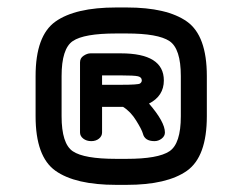

<svg xmlns="http://www.w3.org/2000/svg" viewBox="-20 -570 655 519"><path d="M293.9 -140.6H322.3Q407.2 -140.6 438 -161.1Q468.8 -181.6 468.8 -255.9V-364.3Q468.8 -438.5 438 -459Q407.2 -479.5 322.3 -479.5H293.9Q207 -479.5 176.8 -459Q146.5 -438.5 146.5 -364.3V-255.9Q146.5 -181.6 176.8 -161.1Q207 -140.6 293.9 -140.6ZM76.2 -364.3Q76.2 -473.6 129.9 -511.7Q183.6 -549.8 293.9 -549.8H322.3Q431.6 -549.8 485.4 -511.7Q539.1 -473.6 539.1 -364.3V-255.9Q539.1 -146.5 485.4 -108.4Q431.6 -70.3 322.3 -70.3H293.9Q183.6 -70.3 129.9 -108.4Q76.2 -146.5 76.2 -255.9ZM397.5 -188.5Q371.1 -188.5 366.2 -209Q363.3 -219.7 348.1 -244.1Q333 -268.6 312.5 -281.2H255.9V-211.9Q255.9 -202.1 247.6 -195.3Q239.3 -188.5 226.6 -188.5Q213.9 -188.5 205.1 -195.3Q196.3 -202.1 196.3 -211.9V-401.4Q196.3 -413.1 206.1 -419.4Q215.8 -425.8 224.6 -425.8H306.6Q422.9 -425.8 422.9 -352.5Q422.9 -310.5 382.8 -290Q425.8 -240.2 425.8 -211.9Q425.8 -202.1 417 -195.3Q408.2 -188.5 397.5 -188.5ZM306.6 -340.8Q353.5 -340.8 358.4 -344.2Q363.3 -347.7 363.3 -352.5Q363.3 -361.3 353 -363.8Q342.8 -366.2 306.6 -366.2H255.9V-340.8Z"/></svg>

Font: Jura
Style: DemiBold
Weight: 600
Version: Version 2.5